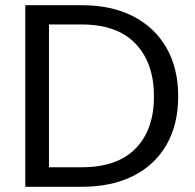

<svg xmlns="http://www.w3.org/2000/svg" viewBox="-20 -717 747 737"><path d="M294 -697Q408 -697 491 -654.5Q574 -612 619 -533.5Q664 -455 664 -347Q664 -239 619 -161Q574 -83 491 -41.5Q408 0 294 0H77V-697ZM294 -75Q430 -75 500.5 -147Q571 -219 571 -347Q571 -475 500.5 -549Q430 -623 294 -623H168V-75Z"/></svg>

Font: Poppins
Style: Regular
Weight: 400
Designer: Ninad Kale (Devanagari), Jonny Pinhorn (Latin)
Version: Version 5.002